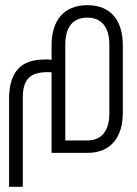

<svg xmlns="http://www.w3.org/2000/svg" viewBox="-20 -590 528 741"><path d="M317 -570C223 -570 179 -507 179 -415V-359C166 -361 154 -361 141 -360C67 -357 15 -319 15 -208V131H68V-212C68 -280 93 -307 149 -311C158 -312 168 -312 179 -311V0H317C411 0 454 -64 454 -155V-415C454 -507 411 -570 317 -570ZM317 -522C376 -522 402 -480 402 -418V-152C402 -90 376 -48 317 -48H232V-418C232 -480 257 -522 317 -522Z"/></svg>

Font: Modon Arabic
Style: Regular
Weight: 400
Designer: Ahmedzaza
Foundry: Ahmedzaza
Version: Version 2.010